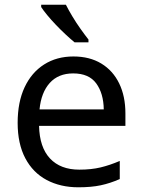

<svg xmlns="http://www.w3.org/2000/svg" viewBox="-20 -786 604 816"><path d="M292 -546Q361 -546 410.5 -516Q460 -486 486.5 -431.5Q513 -377 513 -304V-251H146Q148 -160 192.5 -112.5Q237 -65 317 -65Q368 -65 407.5 -74.5Q447 -84 489 -102V-25Q448 -7 408 1.5Q368 10 313 10Q237 10 178.5 -21Q120 -52 87.5 -113.5Q55 -175 55 -264Q55 -352 84.5 -415Q114 -478 167.5 -512Q221 -546 292 -546ZM291 -474Q228 -474 191.5 -433.5Q155 -393 148 -321H421Q420 -389 389 -431.5Q358 -474 291 -474ZM260 -766Q271 -744 287.5 -716.5Q304 -689 322.5 -663Q341 -637 356 -618V-606H297Q280 -620 259 -639.5Q238 -659 217.5 -680.5Q197 -702 180.5 -722Q164 -742 155 -756V-766Z"/></svg>

Font: Noto Sans NKo Unjoined
Style: Regular
Weight: 400
Designer: Monotype Design Team
Foundry: Monotype Imaging Inc.
Version: Version 2.004